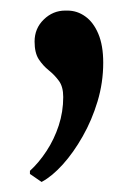

<svg xmlns="http://www.w3.org/2000/svg" viewBox="-20 -138 262 372"><path d="M60.5 214.5 38 199V193Q55.5 177 70.2 154.5Q85 132 93.8 105.2Q102.5 78.5 102.5 50Q102.5 30 94.2 18.8Q86 7.5 74.8 -1.5Q63.5 -10.5 55.2 -23Q47 -35.5 47 -57.5Q47 -83 64.8 -100.2Q82.5 -117.5 106.5 -117.5H110.5Q129.5 -117.5 145.2 -106.2Q161 -95 170.5 -72.5Q180 -50 180 -16.5Q180 22 169 58.5Q158 95 140.2 126.2Q122.5 157.5 101.8 180.5Q81 203.5 61.5 214Z"/></svg>

Font: Merriweather 96pt Medium
Style: Regular
Weight: 500
Version: Version 2.100